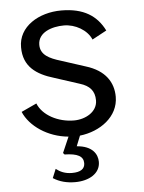

<svg xmlns="http://www.w3.org/2000/svg" viewBox="-53 -582 625 836"><g transform="rotate(-5 259.0 -164.0)"><path d="M352 132C352 98 330 61 262 56L280 11C369 1 450 -57 450 -144C450 -206 417 -261 331 -287L226 -321C176 -336 138 -354 138 -398C138 -453 200 -473 252 -473C301 -473 353 -444 371 -401L434 -435C401 -501 344 -539 246 -539C148 -539 57 -485 58 -394C58 -310 113 -272 191 -249L299 -214C342 -201 363 -177 363 -136C363 -86 311 -57 260 -57C191 -57 124 -92 103 -145L36 -114C63 -50 140 3 230 11L200 80L206 87C263 88 288 102 288 132C288 157 269 170 232 170C201 170 180 160 162 146L146 185C174 203 206 211 242 211C302 211 352 183 352 132Z"/></g></svg>

Font: Cheyenne Sans
Style: Regular
Weight: 400
Designer: The Public Sans project authors (U.S. Web Design System), Libre Franklin designed by Pablo Impallari and Rodrigo Fuenzal
Foundry: The Cheyenne Sans Project Authors
Version: Version 2.007